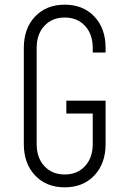

<svg xmlns="http://www.w3.org/2000/svg" viewBox="-20 -786 540 822"><path d="M257 16Q178.5 16 130.2 -35Q82 -86 82 -169V-581Q82 -664.5 130.2 -715.2Q178.5 -766 257 -766Q336 -766 384 -715.2Q432 -664.5 432 -581V-561H377V-581Q377 -639.5 344 -675.2Q311 -711 257 -711Q203 -711 170 -675.2Q137 -639.5 137 -581V-169Q137 -110.5 170 -74.8Q203 -39 257 -39Q311 -39 344 -74.8Q377 -110.5 377 -169V-300H264V-355H432V-169Q432 -86 384 -35Q336 16 257 16Z"/></svg>

Font: Mohave Light Light
Style: Regular
Weight: 300
Version: Version 2.003